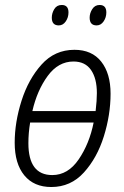

<svg xmlns="http://www.w3.org/2000/svg" viewBox="-20 -741 498 771"><path d="M186 10Q264 10 317 -48.5Q370 -107 397 -193.5Q424 -280 424 -365Q424 -446 386.5 -493.5Q349 -541 279 -541Q200 -541 147 -482Q94 -423 66.5 -336.5Q39 -250 39 -168Q39 -84 77.5 -37Q116 10 186 10ZM110 -295Q129 -378 171.5 -436Q214 -494 275 -494Q322 -494 345.5 -460Q369 -426 369 -367Q369 -338 364 -295ZM190 -38Q94 -38 94 -166Q94 -207 101 -249H356Q339 -164 296 -101Q253 -38 190 -38ZM216 -639Q233 -639 244 -655Q255 -671 255 -691Q255 -721 228 -721Q208 -721 198 -704.5Q188 -688 188 -670Q188 -639 216 -639ZM368 -639Q385 -639 396 -655Q407 -671 407 -691Q407 -721 380 -721Q361 -721 350.5 -704.5Q340 -688 340 -670Q340 -639 368 -639Z"/></svg>

Font: Noto Sans Display SemiCondensed Light
Style: Italic
Weight: 300
Width: 4
Italic angle: -12°
Designer: Monotype Design Team
Foundry: Monotype Imaging Inc.
Version: Version 1.900